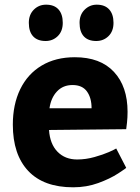

<svg xmlns="http://www.w3.org/2000/svg" viewBox="-20 -796 604 826"><path d="M312 -109.9Q349.1 -109.9 386.5 -120.4Q423.8 -130.9 448.5 -141.8Q473.1 -152.8 480 -157.2L522.9 -74.2Q522.9 -72.3 488 -49.6Q453.1 -26.9 402.6 -8.5Q352.1 9.8 294.9 9.8Q168 9.8 101.6 -60.5Q35.2 -130.9 35.2 -259.8Q35.2 -346.7 67.1 -412.4Q99.1 -478 159.2 -513.9Q219.2 -549.8 301.8 -549.8Q411.6 -549.8 470.2 -486.8Q528.8 -423.8 528.8 -314.9Q528.8 -291 526.4 -268.6Q523.9 -246.1 522.9 -240.2L190.9 -236.8Q194.8 -176.8 227.3 -143.3Q259.8 -109.9 312 -109.9ZM192.9 -330.1H374Q374 -375 354 -402.6Q334 -430.2 292 -430.2Q251 -430.2 225.1 -402.6Q199.2 -375 192.9 -330.1ZM178.2 -775.9Q213.4 -775.9 231.7 -755.4Q250 -734.9 250 -697.8Q250 -661.6 228.5 -640.6Q207 -619.6 176.3 -619.6Q141.1 -619.6 122.6 -639.6Q104 -659.7 104 -697.8Q104 -732.9 125.5 -754.4Q147 -775.9 178.2 -775.9ZM396 -775.9Q431.2 -775.9 449.7 -755.4Q468.3 -734.9 468.3 -697.8Q468.3 -661.6 446.8 -640.6Q425.3 -619.6 394 -619.6Q358.9 -619.6 340.6 -639.6Q322.3 -659.7 322.3 -697.8Q322.3 -732.9 344.2 -754.4Q366.2 -775.9 396 -775.9Z"/></svg>

Font: Kadwa
Style: Regular
Weight: 400
Designer: Sol Matas
Foundry: Sol Matas
Version: Version 1.000;PS 001.000;hotconv 1.0.70;makeotf.lib2.5.58329